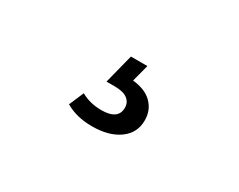

<svg xmlns="http://www.w3.org/2000/svg" viewBox="-45 -169 690 555"><g transform="rotate(30 300.0 108.5)"><path d="M186 202 207 153Q237 170 275 170Q331 170 331 130Q331 112 317 101.5Q303 91 274 91H247L272 -7H327L312 50Q354 54 376.5 76.5Q399 99 399 133Q399 175 365 199.5Q331 224 275 224Q223 224 186 202Z"/></g></svg>

Font: Montserrat Alternates Medium
Style: Regular
Weight: 500
Designer: Julieta Ulanovsky
Foundry: Julieta Ulanovsky
Version: Version 7.200